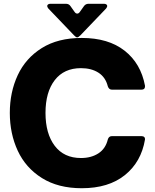

<svg xmlns="http://www.w3.org/2000/svg" viewBox="-20 -980 819 1017"><path d="M32 -382Q32 -492 74 -582Q116 -672 201.5 -725.5Q287 -779 413 -779Q554 -779 640 -711.5Q726 -644 748 -526V-522Q748 -505 729 -505H573Q557 -505 551 -523Q539 -571 501.5 -595Q464 -619 409 -619Q319 -619 270 -555.5Q221 -492 221 -382Q221 -272 270 -207.5Q319 -143 409 -143Q463 -143 501 -167.5Q539 -192 551 -241Q556 -259 573 -259H729Q739 -259 744 -254Q749 -249 748 -241Q728 -122 641.5 -52.5Q555 17 413 17Q288 17 202 -37Q116 -91 74 -181.5Q32 -272 32 -382ZM372 -793 236 -935Q230 -943 230 -948Q230 -953 234.5 -956.5Q239 -960 247 -960H329Q345 -960 353 -948L375 -917Q381 -908 389 -908Q397 -908 403 -917L425 -948Q434 -960 449 -960H531Q539 -960 543.5 -956.5Q548 -953 548 -948Q548 -943 542 -935L406 -793Q395 -782 389 -782Q382 -782 372 -793Z"/></svg>

Font: Open Sauce Two Black
Style: Regular
Weight: 900
Designer: Alfredo Marco Pradil
Foundry: Creative Sauce Fz LLC
Version: Version 1.477